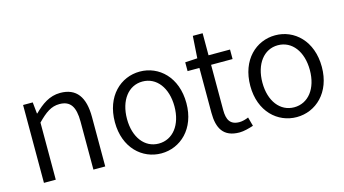

<svg xmlns="http://www.w3.org/2000/svg" viewBox="-79 -983 2305 1286"><g transform="rotate(-15 1073.0 -340.0)"><path d="M94 0H176V-396C232 -453 273 -483 330 -483C405 -483 437 -437 437 -333V0H519V-343C519 -481 467 -554 354 -554C280 -554 224 -513 172 -461H169L161 -540H94Z M906 13C1038 13 1154 -91 1154 -269C1154 -450 1038 -554 906 -554C774 -554 658 -450 658 -269C658 -91 774 13 906 13ZM906 -55C809 -55 742 -141 742 -269C742 -398 809 -485 906 -485C1004 -485 1071 -398 1071 -269C1071 -141 1004 -55 906 -55Z M1448 13C1478 13 1514 3 1545 -7L1528 -69C1510 -61 1485 -54 1465 -54C1400 -54 1380 -94 1380 -160V-474H1529V-540H1380V-693H1312L1302 -540L1217 -535V-474H1299V-163C1299 -57 1335 13 1448 13Z M1845 13C1977 13 2093 -91 2093 -269C2093 -450 1977 -554 1845 -554C1713 -554 1597 -450 1597 -269C1597 -91 1713 13 1845 13ZM1845 -55C1748 -55 1681 -141 1681 -269C1681 -398 1748 -485 1845 -485C1943 -485 2010 -398 2010 -269C2010 -141 1943 -55 1845 -55Z"/></g></svg>

Font: Noto Sans KR DemiLight
Style: Regular
Weight: 350
Designer: Ryoko NISHIZUKA 西塚涼子 (kana, bopomofo & ideographs); Paul D. Hunt (Latin, Greek & Cyrillic); Sandoll Communications 산돌커뮤니
Foundry: Adobe
Version: Version 2.004;hotconv 1.0.118;makeotfexe 2.5.65603